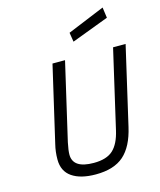

<svg xmlns="http://www.w3.org/2000/svg" viewBox="-135 -1033 952 1139"><g transform="rotate(-15 340.5 -463.0)"><path d="M113 -134Q113 -182 124 -226L232 -692H309L199 -217Q189 -169 189 -144Q189 -59 317 -59Q396 -59 435.5 -95.5Q475 -132 493 -211L604 -692H681L570 -211Q544 -97 483.5 -43.5Q423 10 311 10Q218 10 165.5 -26Q113 -62 113 -134ZM377 -842 605 -936 614 -871 386 -785Z"/></g></svg>

Font: Cairo
Style: Italic
Weight: 400
Italic angle: -13°
Designer: Mohamed Gaber, Accademia di Belle Arti di Urbino and others
Foundry: Kief Type Foundry, Accademia di Belle Arti di Urbino and others
Version: Version 3.011